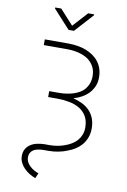

<svg xmlns="http://www.w3.org/2000/svg" viewBox="-116 -995 832 1254"><g transform="rotate(10 300.0 -368.0)"><path d="M263.2 -382.8H201.2V-343.8H263.2Q303.7 -343.8 341.8 -336.4Q379.9 -329.1 409.7 -311.5Q439 -293.9 456.8 -263.9Q474.6 -233.9 474.6 -189Q474.6 -162.1 465.8 -140.4Q457 -118.7 442.4 -102.1Q427.7 -85.9 408.2 -74Q388.7 -62 366.7 -54.2Q342.8 -44.9 316.7 -40.5Q290.5 -36.1 265.1 -36.1H229.5Q203.6 -35.6 179.7 -29.8Q155.8 -23.9 137.7 -11.7Q119.6 0.5 108.9 20Q98.1 39.6 98.6 66.9Q99.1 90.3 109.4 110.1Q119.6 129.9 135.7 146Q151.4 161.6 171.1 173.6Q190.9 185.5 210.4 192.4L225.1 158.2Q211.4 153.3 196.5 145.3Q181.6 137.2 168.9 125.5Q156.2 114.3 148.2 99.9Q140.1 85.4 139.6 67.9Q139.2 49.3 146.2 36.9Q153.3 24.4 165.5 16.6Q177.7 9.3 194.3 5.9Q210.9 2.4 229 2H265.1Q297.4 2 329.3 -4.2Q361.3 -10.3 390.1 -22.5Q415.5 -31.7 438 -46.1Q460.4 -60.5 477.5 -80.1Q496.1 -102.1 506.6 -129.6Q517.1 -157.2 517.1 -190.9Q517.1 -230 504.6 -259.8Q492.2 -289.6 470.7 -310.5Q450.2 -330.6 422.9 -343.5Q395.5 -356.4 364.7 -364.3Q394 -372.6 419.7 -387Q445.3 -401.4 464.8 -421.4Q483.4 -441.9 494.9 -468Q506.3 -494.1 506.3 -526.4Q506.3 -558.6 497.6 -584.7Q488.8 -610.8 472.7 -631.3Q457 -651.4 435.1 -666.5Q413.1 -681.6 387.7 -691.4Q361.8 -701.2 333.3 -705.8Q304.7 -710.4 274.4 -710.9H114.3V-672.9H274.4Q311 -672.4 345 -664.1Q378.9 -655.8 405.8 -638.7Q431.6 -621.1 447.5 -594Q463.4 -566.9 463.4 -528.3Q463.4 -501.5 455.8 -480.5Q448.2 -459.5 435.1 -443.4Q421.4 -426.3 401.9 -414.8Q382.3 -403.3 358.9 -396Q336.4 -389.2 312.3 -386Q288.1 -382.8 263.2 -382.8ZM274.4 -829.6 185.1 -927.7H145V-920.9L256.3 -798.8H292L402.8 -920.9V-927.7H363.8Z"/></g></svg>

Font: Roboto Mono ExtraLight
Style: Regular
Weight: 250
Monospace: yes
Designer: Google
Version: Version 3.000